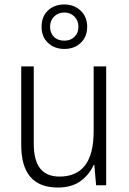

<svg xmlns="http://www.w3.org/2000/svg" viewBox="-20 -829 576 859"><path d="M455 -532V0H410L402 -91H399Q380 -48 340.5 -19Q301 10 239 10Q75 10 75 -180V-532H131V-187Q131 -111 160 -75Q189 -39 246 -39Q399 -39 399 -241V-532ZM268 -610Q224 -610 195 -637Q166 -664 166 -709Q166 -755 194.5 -782Q223 -809 268 -809Q311 -809 340.5 -781.5Q370 -754 370 -710Q370 -664 341 -637Q312 -610 268 -610ZM268 -647Q296 -647 313.5 -664.5Q331 -682 331 -709Q331 -737 313 -755Q295 -773 268 -773Q240 -773 222 -755Q204 -737 204 -709Q204 -682 221 -664.5Q238 -647 268 -647Z"/></svg>

Font: Noto Sans Georgian SemiCondensed Light
Style: Regular
Weight: 300
Width: 4
Designer: Monotype Design Team, Akaki Razmadze
Foundry: Google LLC
Version: Version 2.005; ttfautohint (v1.8.4.7-5d5b)